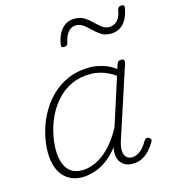

<svg xmlns="http://www.w3.org/2000/svg" viewBox="-117 -877 871 987"><g transform="rotate(-15 318.0 -383.5)"><path d="M200 17Q156 17 124.5 -3.5Q93 -24 76.5 -62Q60 -100 60 -151Q60 -197 72 -248Q84 -299 109 -347Q134 -395 172.5 -434Q211 -473 263 -496Q315 -519 381 -519Q414 -519 451 -507.5Q488 -496 516 -474L525 -500Q528 -508 533 -511.5Q538 -515 548 -515Q560 -515 562.5 -508.5Q565 -502 563 -494L439 -115Q428 -81 430 -59Q432 -37 443.5 -26.5Q455 -16 471 -16Q490 -16 505.5 -25Q521 -34 533.5 -48.5Q546 -63 556 -81Q560 -87 566 -91Q572 -95 581 -90Q590 -86 591.5 -79.5Q593 -73 588 -66Q576 -45 559 -26Q542 -7 519.5 5Q497 17 466 17Q448 17 433.5 11Q419 5 408.5 -6.5Q398 -18 393.5 -34.5Q389 -51 391 -73Q391 -77 392 -81.5Q393 -86 394 -90Q359 -46 323 -22.5Q287 1 255 9Q223 17 200 17ZM103 -153Q103 -113 114 -82.5Q125 -52 148 -35Q171 -18 208 -18Q242 -18 278.5 -34Q315 -50 352 -86.5Q389 -123 424 -186L506 -441Q467 -467 435.5 -476Q404 -485 375 -485Q318 -485 273.5 -464Q229 -443 197 -408Q165 -373 144 -329.5Q123 -286 113 -240Q103 -194 103 -153ZM282 -654Q263 -654 268 -673Q277 -724 303.5 -752.5Q330 -781 370 -781Q401 -781 422 -767.5Q443 -754 460 -737Q477 -720 494.5 -706.5Q512 -693 535 -693Q558 -693 576 -711.5Q594 -730 599 -766Q603 -784 620 -784Q631 -784 634 -780Q637 -776 635 -765Q625 -713 599 -685.5Q573 -658 530 -658Q501 -658 480.5 -671.5Q460 -685 443 -702Q426 -719 408 -732.5Q390 -746 367 -746Q345 -746 328 -727.5Q311 -709 303 -671Q301 -662 296 -658Q291 -654 282 -654Z"/></g></svg>

Font: Playwrite RO Thin
Style: Regular
Weight: 250
Version: Version 1.002